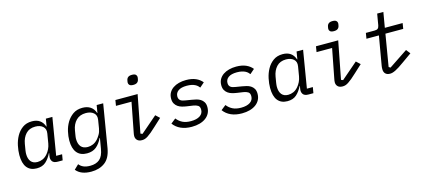

<svg xmlns="http://www.w3.org/2000/svg" viewBox="-67 -1377 4934 2219"><g transform="rotate(-15 2400.0 -268.0)"><path d="M213 12Q137 12 96.5 -38Q56 -88 56 -188Q56 -240 68.5 -299.5Q81 -359 109 -410Q137 -461 183 -494.5Q229 -528 296 -528Q352 -528 389 -502.5Q426 -477 443 -426H446L461 -516H539L465 -70H536L524 0H466Q418 0 400.5 -25Q383 -50 389 -85L395 -122H392Q362 -61 321 -24.5Q280 12 213 12ZM240 -57Q272 -57 302.5 -70.5Q333 -84 359 -114Q379 -137 393.5 -167Q408 -197 414 -232L433 -346Q442 -400 408.5 -429.5Q375 -459 318 -459Q246 -459 204.5 -414Q163 -369 151 -297L139 -225Q137 -211 136 -200.5Q135 -190 135 -180Q135 -122 161.5 -89.5Q188 -57 240 -57Z M812 212Q688 212 631 141L685 89Q705 115 737 129Q769 143 817 143Q888 143 930 107Q972 71 986 -15L1007 -139H1003Q974 -77 930.5 -41Q887 -5 819 -5Q739 -5 698 -55.5Q657 -106 657 -201Q657 -251 670 -308.5Q683 -366 712 -414.5Q741 -463 787 -495.5Q833 -528 900 -528Q957 -528 995.5 -502.5Q1034 -477 1051 -426H1054L1069 -516H1147L1061 0Q1041 114 975 163Q909 212 812 212ZM846 -74Q878 -74 909 -87Q940 -100 968 -131Q982 -147 1000 -176.5Q1018 -206 1025 -248L1041 -346Q1050 -400 1015.5 -429.5Q981 -459 923 -459Q850 -459 806.5 -415Q763 -371 751 -299L742 -245Q740 -231 738.5 -221.5Q737 -212 737 -201Q737 -139 764.5 -106.5Q792 -74 846 -74Z M1540 -631Q1508 -631 1495 -643Q1482 -655 1482 -671Q1482 -677 1483 -684Q1484 -691 1486 -700Q1490 -723 1506 -735.5Q1522 -748 1552 -748Q1584 -748 1597 -736Q1610 -724 1610 -708Q1610 -702 1609 -695Q1608 -688 1606 -679Q1602 -656 1586 -643.5Q1570 -631 1540 -631ZM1472 12Q1434 12 1414.5 -7.5Q1395 -27 1395 -57Q1395 -67 1396.5 -77.5Q1398 -88 1400 -97L1468 -449H1282L1293 -516H1559L1472 -66L1495 -57L1692 -227L1739 -183L1648 -99Q1613 -66 1587.5 -45Q1562 -24 1542 -11Q1522 2 1505.5 7Q1489 12 1472 12Z M2068 12Q1993 12 1937.5 -13Q1882 -38 1848 -85L1906 -131Q1936 -93 1976 -73.5Q2016 -54 2075 -54Q2144 -54 2183 -80Q2222 -106 2222 -153Q2222 -189 2200.5 -202.5Q2179 -216 2147 -221L2072 -232Q2044 -236 2016.5 -243.5Q1989 -251 1967.5 -266Q1946 -281 1932.5 -304.5Q1919 -328 1919 -364Q1919 -405 1936.5 -435.5Q1954 -466 1984 -486.5Q2014 -507 2054 -517.5Q2094 -528 2140 -528Q2208 -528 2256 -507Q2304 -486 2333 -449L2278 -401Q2271 -411 2259.5 -422Q2248 -433 2230.5 -442Q2213 -451 2188.5 -456.5Q2164 -462 2131 -462Q2064 -462 2029.5 -437Q1995 -412 1995 -370Q1995 -351 2001.5 -339Q2008 -327 2019 -319.5Q2030 -312 2044.5 -308.5Q2059 -305 2075 -302L2148 -290Q2173 -286 2199.5 -279.5Q2226 -273 2248 -259.5Q2270 -246 2284.5 -222.5Q2299 -199 2299 -161Q2299 -121 2282.5 -89Q2266 -57 2235.5 -34.5Q2205 -12 2162.5 0Q2120 12 2068 12Z M2668 12Q2593 12 2537.5 -13Q2482 -38 2448 -85L2506 -131Q2536 -93 2576 -73.5Q2616 -54 2675 -54Q2744 -54 2783 -80Q2822 -106 2822 -153Q2822 -189 2800.5 -202.5Q2779 -216 2747 -221L2672 -232Q2644 -236 2616.5 -243.5Q2589 -251 2567.5 -266Q2546 -281 2532.5 -304.5Q2519 -328 2519 -364Q2519 -405 2536.5 -435.5Q2554 -466 2584 -486.5Q2614 -507 2654 -517.5Q2694 -528 2740 -528Q2808 -528 2856 -507Q2904 -486 2933 -449L2878 -401Q2871 -411 2859.5 -422Q2848 -433 2830.5 -442Q2813 -451 2788.5 -456.5Q2764 -462 2731 -462Q2664 -462 2629.5 -437Q2595 -412 2595 -370Q2595 -351 2601.5 -339Q2608 -327 2619 -319.5Q2630 -312 2644.5 -308.5Q2659 -305 2675 -302L2748 -290Q2773 -286 2799.5 -279.5Q2826 -273 2848 -259.5Q2870 -246 2884.5 -222.5Q2899 -199 2899 -161Q2899 -121 2882.5 -89Q2866 -57 2835.5 -34.5Q2805 -12 2762.5 0Q2720 12 2668 12Z M3213 12Q3137 12 3096.5 -38Q3056 -88 3056 -188Q3056 -240 3068.5 -299.5Q3081 -359 3109 -410Q3137 -461 3183 -494.5Q3229 -528 3296 -528Q3352 -528 3389 -502.5Q3426 -477 3443 -426H3446L3461 -516H3539L3465 -70H3536L3524 0H3466Q3418 0 3400.5 -25Q3383 -50 3389 -85L3395 -122H3392Q3362 -61 3321 -24.5Q3280 12 3213 12ZM3240 -57Q3272 -57 3302.5 -70.5Q3333 -84 3359 -114Q3379 -137 3393.5 -167Q3408 -197 3414 -232L3433 -346Q3442 -400 3408.5 -429.5Q3375 -459 3318 -459Q3246 -459 3204.5 -414Q3163 -369 3151 -297L3139 -225Q3137 -211 3136 -200.5Q3135 -190 3135 -180Q3135 -122 3161.5 -89.5Q3188 -57 3240 -57Z M3940 -631Q3908 -631 3895 -643Q3882 -655 3882 -671Q3882 -677 3883 -684Q3884 -691 3886 -700Q3890 -723 3906 -735.5Q3922 -748 3952 -748Q3984 -748 3997 -736Q4010 -724 4010 -708Q4010 -702 4009 -695Q4008 -688 4006 -679Q4002 -656 3986 -643.5Q3970 -631 3940 -631ZM3872 12Q3834 12 3814.5 -7.5Q3795 -27 3795 -57Q3795 -67 3796.5 -77.5Q3798 -88 3800 -97L3868 -449H3682L3693 -516H3959L3872 -66L3895 -57L4092 -227L4139 -183L4048 -99Q4013 -66 3987.5 -45Q3962 -24 3942 -11Q3922 2 3905.5 7Q3889 12 3872 12Z M4439 12Q4404 12 4384.5 -7Q4365 -26 4365 -62Q4365 -69 4365.5 -81Q4366 -93 4368 -101L4428 -449H4279L4290 -516H4395Q4421 -516 4433.5 -526.5Q4446 -537 4451 -563L4474 -698H4548L4517 -516H4730L4719 -449H4506L4442 -67L4462 -55L4687 -205L4726 -155L4613 -75Q4578 -50 4552.5 -33.5Q4527 -17 4506.5 -7Q4486 3 4470 7.5Q4454 12 4439 12Z"/></g></svg>

Font: IBM Plex Mono
Style: Italic
Weight: 400
Italic angle: -9°
Monospace: yes
Designer: Mike Abbink, Paul van der Laan, Pieter van Rosmalen
Foundry: Bold Monday
Version: Version 2.3